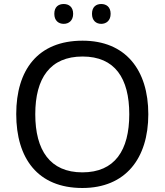

<svg xmlns="http://www.w3.org/2000/svg" viewBox="-20 -928 821 958"><path d="M251 -859C251 -825 272 -809 298 -809C323 -809 345 -825 345 -859C345 -894 323 -908 298 -908C272 -908 251 -894 251 -859ZM439 -859C439 -825 460 -809 485 -809C510 -809 532 -825 532 -859C532 -894 510 -908 485 -908C460 -908 439 -894 439 -859ZM720 -358C720 -580 606 -725 392 -725C168 -725 61 -578 61 -359C61 -138 168 10 391 10C606 10 720 -137 720 -358ZM156 -358C156 -538 230 -646 392 -646C553 -646 625 -538 625 -358C625 -178 553 -68 391 -68C230 -68 156 -178 156 -358Z"/></svg>

Font: Noto Sans Elbasan
Style: Regular
Weight: 400
Designer: Monotype Design Team
Foundry: Monotype Imaging Inc.
Version: Version 2.004